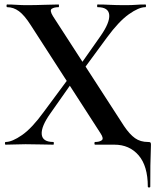

<svg xmlns="http://www.w3.org/2000/svg" viewBox="-20 -645 693 856"><path d="M5 0Q2 0 2 -6Q2 -12 5 -12Q34 -12 78.5 -43Q123 -74 175 -146L298 -312L316 -298L205 -140Q163 -81 166 -46.5Q169 -12 218 -12Q220 -12 220 -6Q220 0 218 0Q189 0 163 -1Q137 -2 94 -2Q66 -2 48.5 -1Q31 0 5 0ZM335 -312 317 -326 428 -484Q470 -544 467 -578.5Q464 -613 415 -613Q413 -613 413 -619Q413 -625 415 -625Q444 -625 470 -623.5Q496 -622 539 -622Q568 -622 585.5 -623.5Q603 -625 628 -625Q631 -625 631 -619Q631 -613 628 -613Q599 -613 554.5 -581.5Q510 -550 457 -478ZM490 0H404Q401 0 401 -6Q401 -12 404 -12Q423 -12 433.5 -19.5Q444 -27 428 -51L117 -533Q89 -577 64.5 -595Q40 -613 12 -613Q9 -613 9 -619Q9 -625 12 -625Q32 -625 54.5 -623.5Q77 -622 97 -622Q140 -622 176.5 -623.5Q213 -625 241 -625Q243 -625 243 -619Q243 -613 241 -613Q222 -613 211 -606Q200 -599 216 -573L533 -83Q558 -46 582 -29Q606 -12 640 -12Q648 -12 650.5 -10Q653 -8 653 0Q653 17 652 37Q651 57 650.5 91.5Q650 126 650 187Q650 191 644.5 191Q639 191 639 187Q639 95 598 47.5Q557 0 490 0Z"/></svg>

Font: Cormorant
Style: Bold
Weight: 700
Designer: Christian Thalmann (Catharsis Fonts)
Foundry: Catharsis Fonts
Version: Version 4.000